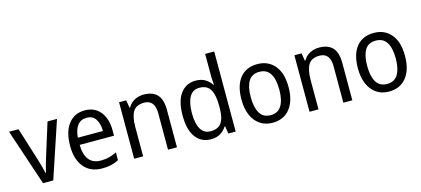

<svg xmlns="http://www.w3.org/2000/svg" viewBox="-60 -1255 3857 1760"><g transform="rotate(-15 1868.0 -375.0)"><path d="M180 0 1 -536H91L190 -219Q200 -187 210.5 -149Q221 -111 226 -84H230Q234 -105 244.5 -142Q255 -179 265 -212L366 -536H456L277 0Z M721 -546Q784 -546 829 -515.5Q874 -485 897.5 -430.5Q921 -376 921 -306V-252H595Q599 -63 747 -63Q790 -63 825 -72Q860 -81 898 -100V-25Q861 -7 824.5 1.5Q788 10 741 10Q630 10 569 -63Q508 -136 508 -264Q508 -398 565 -472Q622 -546 721 -546ZM720 -476Q665 -476 633.5 -436Q602 -396 596 -320H834Q834 -387 806.5 -431.5Q779 -476 720 -476Z M1280 -546Q1365 -546 1408 -500Q1451 -454 1451 -355V0H1366V-345Q1366 -473 1265 -473Q1190 -473 1160 -424.5Q1130 -376 1130 -278V0H1045V-536H1113L1125 -463H1130Q1153 -505 1193.5 -525.5Q1234 -546 1280 -546Z M1773 10Q1682 10 1629 -60Q1576 -130 1576 -267Q1576 -404 1629 -475Q1682 -546 1773 -546Q1826 -546 1862.5 -524Q1899 -502 1922 -467H1927Q1926 -484 1924 -506.5Q1922 -529 1922 -545V-760H2008V0H1939L1927 -71H1922Q1899 -35 1863 -12.5Q1827 10 1773 10ZM1789 -62Q1861 -62 1892 -108Q1923 -154 1923 -248V-269Q1923 -370 1893 -422Q1863 -474 1788 -474Q1725 -474 1694.5 -418.5Q1664 -363 1664 -266Q1664 -167 1695 -114.5Q1726 -62 1789 -62Z M2582 -269Q2582 -139 2523 -64.5Q2464 10 2357 10Q2290 10 2240 -23.5Q2190 -57 2162.5 -119.5Q2135 -182 2135 -269Q2135 -402 2193.5 -474Q2252 -546 2359 -546Q2460 -546 2521 -474.5Q2582 -403 2582 -269ZM2223 -269Q2223 -171 2255.5 -116.5Q2288 -62 2359 -62Q2428 -62 2461 -116Q2494 -170 2494 -269Q2494 -367 2461 -420Q2428 -473 2358 -473Q2287 -473 2255 -420Q2223 -367 2223 -269Z M2944 -546Q3029 -546 3072 -500Q3115 -454 3115 -355V0H3030V-345Q3030 -473 2929 -473Q2854 -473 2824 -424.5Q2794 -376 2794 -278V0H2709V-536H2777L2789 -463H2794Q2817 -505 2857.5 -525.5Q2898 -546 2944 -546Z M3687 -269Q3687 -139 3628 -64.5Q3569 10 3462 10Q3395 10 3345 -23.5Q3295 -57 3267.5 -119.5Q3240 -182 3240 -269Q3240 -402 3298.5 -474Q3357 -546 3464 -546Q3565 -546 3626 -474.5Q3687 -403 3687 -269ZM3328 -269Q3328 -171 3360.5 -116.5Q3393 -62 3464 -62Q3533 -62 3566 -116Q3599 -170 3599 -269Q3599 -367 3566 -420Q3533 -473 3463 -473Q3392 -473 3360 -420Q3328 -367 3328 -269Z"/></g></svg>

Font: Noto Sans Gujarati SemiCondensed
Style: Regular
Weight: 400
Width: 4
Designer: Jelle Bosma - Monotype Design Team, Universal Thirst
Foundry: Monotype Imaging Inc.
Version: Version 2.106; ttfautohint (v1.8.4.7-5d5b)